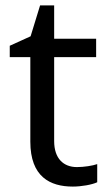

<svg xmlns="http://www.w3.org/2000/svg" viewBox="-20 -679 401 709"><path d="M264 -62C215 -62 180 -93 180 -158V-468H335V-536H180V-659H128L93 -545L16 -510V-468H92V-156C92 -26 165 10 249 10C281 10 320 3 339 -6V-73C322 -67 290 -62 264 -62Z"/></svg>

Font: Noto Sans Arabic UI
Style: Regular
Weight: 400
Designer: Monotype Design Team, Nadine Chahine and Nizar Qandah
Foundry: Monotype Imaging Inc.
Version: Version 2.010